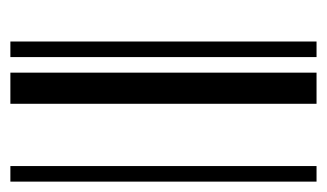

<svg xmlns="http://www.w3.org/2000/svg" viewBox="-150 -480 630 370"><g transform="rotate(-90 165.0 -295.0)"><path d="M0 0V-590H30V0ZM150 0V-590H210V0ZM240 0V-590H270V0Z"/></g></svg>

Font: Libre Barcode 128
Style: Regular
Weight: 400
Version: Version 1.005; ttfautohint (v1.8.3)